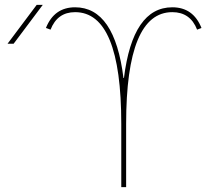

<svg xmlns="http://www.w3.org/2000/svg" viewBox="-20 -770 895 790"><path d="M490 -449Q526 -740 689 -740Q775 -740 809 -655L791 -648Q763 -720 689 -720Q499 -720 499 -260V0H479V-260Q479 -720 289 -720Q216 -720 188 -648L169 -655Q203 -740 289 -740Q452 -740 488 -449ZM36 -590H11L131 -750H156Z"/></svg>

Font: M PLUS 1p Thin
Style: Regular
Weight: 250
Version: Version 1.062